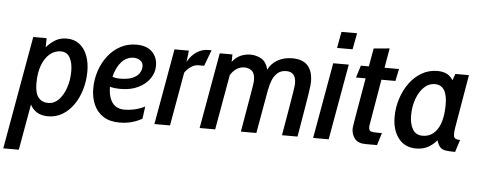

<svg xmlns="http://www.w3.org/2000/svg" viewBox="-97 -851 3114 1243"><g transform="rotate(5 1460.0 -229.0)"><path d="M-40.5 242 90 -493H177L176 -434Q203.5 -465.5 235 -483.8Q266.5 -502 307 -502Q356.5 -502 390.2 -475.8Q424 -449.5 441.2 -404.2Q458.5 -359 458.5 -302.5Q458.5 -239.5 441.8 -183Q425 -126.5 394.5 -83Q364 -39.5 322.2 -14.8Q280.5 10 230 10Q147 10 113.5 -56.5L60.5 242ZM224 -76Q261.5 -76 290.8 -105.8Q320 -135.5 337.2 -185Q354.5 -234.5 354.5 -294Q354.5 -348 335.5 -382Q316.5 -416 276 -416Q237 -416 205.2 -389.5Q173.5 -363 155 -314Q136.5 -265 136.5 -197.5Q136.5 -133.5 159.2 -104.8Q182 -76 224 -76Z M840.5 -28Q813 -11.5 776 -0.8Q739 10 694 10Q629.5 10 588 -17.2Q546.5 -44.5 526.2 -91Q506 -137.5 506 -195Q506 -255 524.5 -310.2Q543 -365.5 576.8 -408.8Q610.5 -452 657 -477Q703.5 -502 760 -502Q827 -502 862.5 -467Q898 -432 898 -376Q898 -331 871 -292.5Q844 -254 796 -230.8Q748 -207.5 684 -207.5Q641.5 -207.5 612.5 -215.5Q614 -161 628.8 -130.8Q643.5 -100.5 666.8 -88.2Q690 -76 717 -76Q752 -76 787.2 -84.2Q822.5 -92.5 851.5 -108ZM752 -416Q704.5 -416 671.8 -380.2Q639 -344.5 623.5 -281.5Q647 -273.5 671 -273.5Q725.5 -273.5 756 -287.5Q786.5 -301.5 799 -322.5Q811.5 -343.5 811.5 -363.5Q811.5 -383.5 801.2 -395Q791 -406.5 777 -411.2Q763 -416 752 -416Z M920.5 0 1008 -493H1101.5L1092.5 -419Q1116 -462 1151.2 -485Q1186.5 -508 1222.5 -508H1247.5L1208.5 -404H1171Q1146 -404 1121.5 -386.8Q1097 -369.5 1083.5 -348L1022 0Z M1214.5 0 1302 -493H1384.5L1383.5 -444.5Q1407 -475 1437.2 -488.5Q1467.5 -502 1502.5 -502Q1536.5 -502 1569.8 -485Q1603 -468 1618 -414.5Q1635 -453 1676 -477.5Q1717 -502 1773.5 -502Q1841 -502 1873.8 -465.8Q1906.5 -429.5 1906.5 -361.5Q1906.5 -352.5 1905 -336.2Q1903.5 -320 1898 -284.2Q1892.5 -248.5 1881.2 -180.8Q1870 -113 1850.5 0H1749.5Q1769 -112 1780 -177.2Q1791 -242.5 1796.2 -275.2Q1801.5 -308 1803 -321Q1804.5 -334 1804.5 -340.5Q1804.5 -380.5 1788.2 -398.2Q1772 -416 1742.5 -416Q1706.5 -416 1684.5 -396Q1662.5 -376 1651.2 -347Q1640 -318 1635.5 -290.5L1635 -293L1583 0H1482.5Q1499 -96.5 1509.5 -157.2Q1520 -218 1525.8 -252Q1531.5 -286 1534 -302Q1536.5 -318 1537.2 -324.8Q1538 -331.5 1538 -338.5Q1538 -383.5 1517.5 -399.8Q1497 -416 1470.5 -416Q1415.5 -416 1379 -358.5L1315.5 0Z M2055.5 -594 2075 -700H2176.5L2156.5 -594ZM1952 0 2039.5 -493H2140.5L2053 0Z M2294.5 10Q2244.5 10 2223 -17.5Q2201.5 -45 2201.5 -81.5Q2201.5 -84.5 2202.2 -90.5Q2203 -96.5 2205.5 -113.5Q2208 -130.5 2214 -165.8Q2220 -201 2230.5 -261.2Q2241 -321.5 2257 -414H2194.5L2219 -493H2271Q2280.5 -547 2292 -611L2395 -620.5L2373 -493H2467L2450.5 -414H2359.5L2307.5 -107Q2307 -79 2320.8 -74.5Q2334.5 -70 2365 -70H2393L2368 10Z M2621 10Q2548.5 10 2507 -43.2Q2465.5 -96.5 2465.5 -182Q2465.5 -242.5 2483.8 -299.8Q2502 -357 2535.2 -402.8Q2568.5 -448.5 2614.5 -475.2Q2660.5 -502 2716.5 -502Q2749 -502 2774.2 -491Q2799.5 -480 2818 -450.5L2833.5 -493H2921.5L2862.5 -147Q2858.5 -123.5 2858.5 -105.5Q2858.5 -84 2868.2 -77Q2878 -70 2901 -70L2875.5 10Q2837 10 2814 6.5Q2791 3 2778 -10.8Q2765 -24.5 2755.5 -55Q2731 -25.5 2698.5 -7.8Q2666 10 2621 10ZM2656.5 -76Q2718 -76 2753 -131.2Q2788 -186.5 2788 -290.5Q2788 -416 2706.5 -416Q2668 -416 2637.2 -386.5Q2606.5 -357 2588.8 -307.8Q2571 -258.5 2571 -200.5Q2571 -147.5 2591.2 -111.8Q2611.5 -76 2656.5 -76Z"/></g></svg>

Font: Cabin Condensed Medium
Style: Italic
Weight: 500
Width: 3
Italic angle: -10°
Designer: Pablo Impallari
Foundry: Pablo Impallari. http://www.impallari.com Igino Marini. http://www.ikern.com
Version: Version 3.001; ttfautohint (v1.8.3)